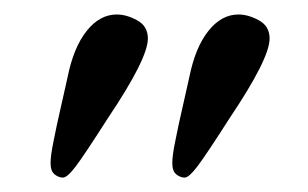

<svg xmlns="http://www.w3.org/2000/svg" viewBox="-20 -583 425 265"><path d="M309.1 -563Q322.8 -563 337.4 -554.9Q352.1 -546.9 352.1 -529.8Q352.1 -502 296.9 -419.9Q264.2 -368.7 252.4 -353.3Q240.7 -337.9 234.9 -337.9Q229 -337.9 223.4 -342.3Q217.8 -346.7 217.8 -357.9Q217.8 -363.3 218.8 -370.6Q219.7 -377.9 222.2 -389.6L226.6 -411.1Q229 -421.9 233.4 -441.4L241.2 -476.1Q249.5 -517.6 267.6 -540.3Q285.6 -563 309.1 -563ZM141.1 -563Q154.8 -563 169.4 -554.9Q184.1 -546.9 184.1 -529.8Q184.1 -502 128.9 -419.9Q96.2 -368.7 84.5 -353.3Q72.8 -337.9 66.9 -337.9Q61 -337.9 55.4 -342.3Q49.8 -346.7 49.8 -357.9Q49.8 -363.3 50.8 -370.6Q51.8 -377.9 54.2 -389.6L58.6 -411.1Q61 -421.9 65.4 -441.4L73.2 -476.1Q81.5 -517.6 99.6 -540.3Q117.7 -563 141.1 -563Z"/></svg>

Font: Linux Libertine G
Style: Bold
Weight: 700
Designer: Philipp H. Poll
Foundry: Philipp H. Poll
Version: Version 5.0.3